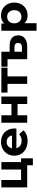

<svg xmlns="http://www.w3.org/2000/svg" viewBox="1588 -2174 780 3997"><g transform="rotate(-90 1978.5 -176.0)"><path d="M603 -128V-538H447V-128H230V-538H75V0H536V118H681V-128Z M1302 -267C1302 -440 1180 -546 1022 -546C858 -546 735 -430 735 -269C735 -109 856 8 1042 8C1139 8 1214 -22 1264 -79L1181 -169C1144 -134 1103 -117 1046 -117C964 -117 907 -158 892 -225H1299C1300 -238 1302 -255 1302 -267ZM1023 -428C1093 -428 1144 -384 1155 -316H890C901 -385 952 -428 1023 -428Z M1422 0H1577V-201H1811V0H1967V-538H1811V-328H1577V-538H1422Z M2568 -538H2049V-410H2231V0H2386V-410H2568Z M2900 -366V-538H2589V-410H2744V0H3004C3153 0 3241 -69 3241 -188C3241 -300 3166 -366 3026 -366ZM2900 -110V-265H2995C3053 -265 3082 -241 3082 -191C3082 -139 3053 -110 2995 -110Z M3655 -546C3583 -546 3525 -523 3486 -476V-538H3337V194H3493V-57C3533 -13 3588 8 3655 8C3806 8 3923 -100 3923 -269C3923 -438 3806 -546 3655 -546ZM3628 -120C3550 -120 3491 -176 3491 -269C3491 -362 3550 -418 3628 -418C3706 -418 3765 -362 3765 -269C3765 -176 3706 -120 3628 -120Z"/></g></svg>

Font: Talent SemiBold
Style: Bold
Weight: 700
Designer: Mike Powis
Version: Version 1.001;hotconv 1.0.109;makeotfexe 2.5.65596